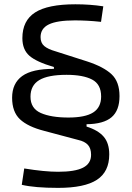

<svg xmlns="http://www.w3.org/2000/svg" viewBox="-20 -786 626 913"><path d="M548.3 -329.1Q548.3 -260.7 510.5 -228.5Q472.7 -196.3 391.6 -195.3V-184.1Q446.3 -167 472.9 -136.2Q499.5 -105.5 499.5 -51.8Q499.5 30.8 440.7 69.1Q381.8 107.4 256.3 107.4Q145.5 107.4 83.5 92.8L95.2 15.1Q191.9 30.8 256.3 30.8Q336.9 30.8 375 11.2Q413.1 -8.3 413.1 -49.8Q413.1 -80.6 397.9 -97.2Q382.8 -113.8 351.6 -120.6L190.4 -163.6Q112.3 -183.6 75 -218.8Q37.6 -253.9 37.6 -321.3Q37.6 -389.6 85.4 -424.3Q133.3 -459 236.3 -458.5V-467.3Q152.8 -491.7 119.6 -521Q86.4 -550.3 86.4 -604.5Q86.4 -688 147 -726.8Q207.5 -765.6 338.4 -765.6Q409.2 -765.6 471.2 -755.9L460.4 -682.1Q423.3 -686 393.1 -687.5Q362.8 -689 335.4 -689Q251.5 -689 212.2 -669.9Q172.9 -650.9 172.9 -609.4Q172.9 -582 190.4 -567.1Q208 -552.2 244.1 -542L395 -493.7Q472.7 -468.3 510.5 -432.9Q548.3 -397.5 548.3 -329.1ZM125 -326.2Q125 -270.5 173.8 -248.8Q222.7 -227.1 305.2 -227.1Q385.3 -227.1 423.1 -251.2Q460.9 -275.4 460.9 -327.1Q460.9 -385.3 418 -407.7Q375 -430.2 296.4 -430.2Q208 -430.2 166.5 -405Q125 -379.9 125 -326.2Z"/></svg>

Font: Cascadia Mono NF SemiLight
Style: Regular
Weight: 350
Monospace: yes
Designer: Aaron Bell
Foundry: Saja Typeworks
Version: Version 2404.023; ttfautohint (v1.8.4)